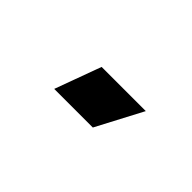

<svg xmlns="http://www.w3.org/2000/svg" viewBox="7 -951 587 587"><g transform="rotate(45 300.0 -658.0)"><path d="M441 -733 362 -583H195L250 -733Z"/></g></svg>

Font: Kreadon
Style: Regular
Weight: 400
Designer: kohakuno
Foundry: StudioGnu
Version: Version 1.000;Glyphs 3.1.2 (3151)